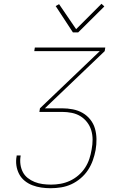

<svg xmlns="http://www.w3.org/2000/svg" viewBox="-20 -986 640 1014"><path d="M247 8Q222 8 198 4.5Q174 1 151.5 -7.5Q129 -16 110.5 -31Q92 -46 81 -67Q70 -88 66.5 -112.5Q63 -137 68 -162V-165H89V-163Q85 -140 88 -118Q91 -96 100.5 -77.5Q110 -59 126.5 -46Q143 -33 163 -25Q183 -17 205 -14Q227 -11 250 -11Q275 -11 300 -15.5Q325 -20 349 -31Q373 -42 394 -60Q415 -78 429.5 -100.5Q444 -123 452 -147.5Q460 -172 464 -197Q469 -223 469 -248.5Q469 -274 462 -297.5Q455 -321 440 -340.5Q425 -360 404.5 -372.5Q384 -385 359 -390Q334 -395 308 -395H188L191 -414L507 -716H161L164 -735H536L533 -716L217 -414H308Q337 -414 365 -408.5Q393 -403 416.5 -389.5Q440 -376 457 -354.5Q474 -333 481.5 -307Q489 -281 489.5 -252Q490 -223 485 -194Q480 -167 470.5 -140Q461 -113 445 -88.5Q429 -64 406 -44.5Q383 -25 357 -13Q331 -1 303 3.5Q275 8 247 8ZM365 -815 274 -954 292 -964 382 -832 516 -966 531 -952 393 -815Z"/></svg>

Font: Iosevka Aile Thin
Style: Italic
Weight: 100
Italic angle: -9°
Designer: Belleve Invis
Foundry: Belleve Invis
Version: Version 31.1.0; ttfautohint (v1.8.4)